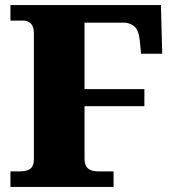

<svg xmlns="http://www.w3.org/2000/svg" viewBox="-20 -734 684 754"><path d="M21 0V-61H56Q77 -61 89.5 -66Q102 -71 107.5 -81.5Q113 -92 113 -109V-603Q113 -621 107.5 -632Q102 -643 92.5 -648Q83 -653 71 -653H21V-714H612L617 -523H534L529 -575Q524 -619 505.5 -632Q487 -645 468 -645H312V-384H547V-317H312V-110Q312 -95 317 -84Q322 -73 334 -67Q346 -61 366 -61H426V0Z"/></svg>

Font: Noto Rashi Hebrew Black
Style: Regular
Weight: 900
Version: Version 1.006